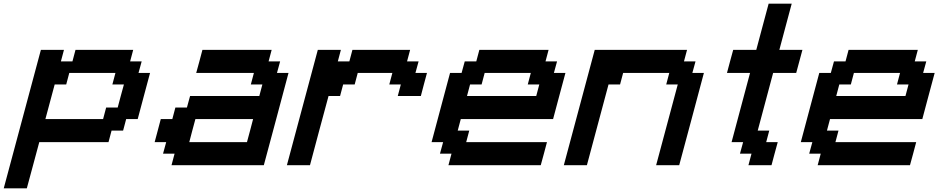

<svg xmlns="http://www.w3.org/2000/svg" viewBox="-54 -895 5082 1040"><path d="M-33.7 125H91.3Q102.5 83.5 125 0.2Q147.5 -83 158.7 -125H533.7L550.3 -187.5H612.8L629.4 -250H691.9Q703.1 -292 725.3 -375.2Q747.6 -458.5 758.8 -500H696.3L713.4 -562.5H650.9L667.5 -625H355L338.4 -562.5H275.9L292.5 -625H167.5Q133.8 -500 66.9 -250Q0 0 -33.7 125ZM504.4 -250H191.9L242.2 -437.5H304.7L321.3 -500H571.3L554.7 -437.5H617.2Q611.3 -417 600.1 -375Q588.9 -333 583.5 -312.5H521Z M875 0H1375Q1397.5 -83 1442.1 -250Q1486.8 -417 1508.8 -500H1446.3L1463.4 -562.5H1400.9L1417.5 -625H1042.5Q1037.1 -604 1025.9 -562.3Q1014.6 -520.5 1008.8 -500H1321.3L1304.7 -437.5H1367.2L1350.6 -375H975.6L958.5 -312.5H896L879.4 -250H816.9Q811.5 -229 800.3 -187.3Q789.1 -145.5 783.7 -125H846.2L829.1 -62.5H891.6ZM1283.7 -125H971.2Q976.6 -145.5 987.5 -187.3Q998.5 -229 1004.4 -250H1316.9Q1311.5 -229 1300.5 -187.3Q1289.6 -145.5 1283.7 -125Z M1500 0H1625Q1641.6 -62.5 1675 -187.5Q1708.5 -312.5 1725.6 -375H1788.1L1804.7 -437.5H1867.2L1883.8 -500H2071.3L2054.7 -437.5H2117.2L2100.6 -375H2225.6Q2231 -395.5 2241.9 -437.3Q2252.9 -479 2258.8 -500H2196.3L2213.4 -562.5H2150.9L2167.5 -625H1855L1838.4 -562.5H1775.9L1792.5 -625H1667.5Q1639.6 -520.5 1583.7 -312.3Q1527.8 -104 1500 0Z M2375 0H2875Q2880.9 -21 2892.1 -62.5Q2903.3 -104 2908.7 -125H2471.2L2487.8 -187.5H2425.3L2441.9 -250H2941.9Q2953.1 -292 2975.3 -375.2Q2997.6 -458.5 3008.8 -500H2946.3L2963.4 -562.5H2900.9L2917.5 -625H2542.5L2525.9 -562.5H2463.4L2446.3 -500H2383.8Q2367.2 -437.5 2333.7 -312.5Q2300.3 -187.5 2283.7 -125H2346.2L2329.1 -62.5H2391.6ZM2850.6 -375H2475.6L2492.2 -437.5H2554.7L2571.3 -500H2821.3L2804.7 -437.5H2867.2Z M3500 0H3625Q3647.5 -83 3692.1 -250Q3736.8 -417 3758.8 -500H3696.3L3713.4 -562.5H3650.9L3667.5 -625H3167.5Q3139.6 -520.5 3083.7 -312.3Q3027.8 -104 3000 0H3125L3242.2 -437.5H3304.7L3321.3 -500H3571.3L3554.7 -437.5H3617.2Z M4000 0H4125Q4130.4 -21 4141.6 -62.5Q4152.8 -104 4158.7 -125H4096.2L4112.8 -187.5H4050.3L4133.8 -500H4258.8Q4264.2 -520.5 4275.6 -562.3Q4287.1 -604 4292.5 -625H4167.5Q4178.7 -667 4200.9 -750Q4223.1 -833 4234.4 -875H4109.4Q4098.1 -833 4075.9 -750Q4053.7 -667 4042.5 -625H3917.5Q3911.6 -604 3900.4 -562.3Q3889.2 -520.5 3883.8 -500H4008.8Q3992.2 -437.5 3958.7 -312.5Q3925.3 -187.5 3908.7 -125H3971.2L3954.1 -62.5H4016.6Z M4375 0H4875Q4880.9 -21 4892.1 -62.5Q4903.3 -104 4908.7 -125H4471.2L4487.8 -187.5H4425.3L4441.9 -250H4941.9Q4953.1 -292 4975.3 -375.2Q4997.6 -458.5 5008.8 -500H4946.3L4963.4 -562.5H4900.9L4917.5 -625H4542.5L4525.9 -562.5H4463.4L4446.3 -500H4383.8Q4367.2 -437.5 4333.7 -312.5Q4300.3 -187.5 4283.7 -125H4346.2L4329.1 -62.5H4391.6ZM4850.6 -375H4475.6L4492.2 -437.5H4554.7L4571.3 -500H4821.3L4804.7 -437.5H4867.2Z"/></svg>

Font: Faithful 32x
Style: Oblique
Weight: 400
Foundry: Faithful Resource Pack
Version: Version 1.0; January 27, 2023